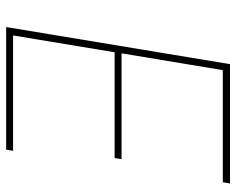

<svg xmlns="http://www.w3.org/2000/svg" viewBox="-92 -676 768 624"><g transform="rotate(90 292.0 -364.0)"><path d="M67.9 0 188.5 -727.5H576.2L572.3 -704.1H208L153.3 -375H497.1L493.7 -352.5H149.9L95.2 -22.5H470.2L466.3 0Z"/></g></svg>

Font: Inter Thin
Style: Italic
Weight: 250
Italic angle: -9.3988°
Designer: Rasmus Andersson
Foundry: rsms
Version: Version 4.001;git-66647c0bb